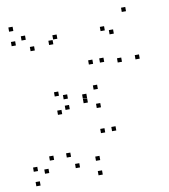

<svg xmlns="http://www.w3.org/2000/svg" viewBox="-84 -811 787 893"><g transform="rotate(-10 310.0 -365.0)"><path d="M329.2 10V-10H309.2V10ZM329.2 -58.5V-78.5H309.2V-58.5ZM198.2 -97V-117H178.2V-97ZM230.8 -41.2V-61.2H210.8V-41.2ZM230.8 -316.2V-336.2H210.8V-316.2ZM192.2 -299.7V-319.7H172.2V-299.7ZM375.4 -299.7V-319.7H355.4V-299.7ZM319.2 -332.2V-352.2H299.2V-332.2ZM374.4 -181.2V-201.2H354.4V-181.2ZM426.7 -181.2V-201.2H406.7V-181.2ZM426.7 -505.1V-525.1H406.7V-505.1ZM374.4 -505.1V-525.1H354.4V-505.1ZM319.2 -353.7V-373.7H299.2V-353.7ZM375.8 -386.4V-406.4H355.8V-386.4ZM192.2 -386.4V-406.4H172.2V-386.4ZM230.8 -366.2V-386.2H210.8V-366.2ZM230.8 -648.9V-668.9H210.8V-648.9ZM208 -626.8V-646.8H188V-626.8ZM493.6 -626.8V-646.8H473.6V-626.8ZM454.9 -648.8V-668.8H434.9V-648.8ZM508.2 -491.2V-511.2H488.2V-491.2ZM592.1 -491.2V-511.2H572.1V-491.2ZM567.5 -719.6V-739.6H547.5V-719.6ZM35.5 -720V-740H15.5V-720ZM35.5 -651.5V-671.5H15.5V-651.5ZM118.2 -613.4V-633.4H98.2V-613.4ZM85.4 -669.6V-689.6H65.4V-669.6ZM85.4 -40.4V-60.4H65.4V-40.4ZM118.2 -96.6V-116.6H98.2V-96.6ZM35.5 -58.5V-78.5H15.5V-58.5ZM35.5 10V-10H15.5V10Z"/></g></svg>

Font: Monaspace Xenon Dots Var
Style: Regular
Weight: 400
Designer: Riley Cran and the Lettermatic Team
Version: Version 1.100 (Monaspace Xenon Dots)